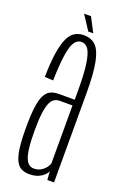

<svg xmlns="http://www.w3.org/2000/svg" viewBox="-136 -733 511 781"><g transform="rotate(20 119.0 -342.0)"><path d="M100 3Q116.5 3 129 -0.8Q141.5 -4.5 150.8 -10.8Q160 -17 166 -23.8Q172 -30.5 174 -37.5L177 0H206V-385.5Q206 -470.5 196.8 -518Q187.5 -565.5 168 -585Q148.5 -604.5 116 -604.5Q93.5 -604.5 76.8 -594.2Q60 -584 49 -560Q38 -536 31.5 -494.8Q25 -453.5 24 -390.5L60.5 -388.5Q62.5 -460 68.8 -500.8Q75 -541.5 86.8 -558.5Q98.5 -575.5 116 -575.5Q135 -575.5 146.5 -557.8Q158 -540 164 -498.5Q170 -457 170 -385.5V-345H101Q80.5 -345 65.5 -337.8Q50.5 -330.5 41 -311.8Q31.5 -293 27 -259.2Q22.5 -225.5 22.5 -171.5Q22.5 -116 27.2 -81.5Q32 -47 41.8 -28.8Q51.5 -10.5 65.8 -3.8Q80 3 100 3ZM108.5 -25Q97.5 -25 88.8 -31Q80 -37 73.2 -52.5Q66.5 -68 63 -97Q59.5 -126 59.5 -173Q59.5 -219 63.5 -248.2Q67.5 -277.5 74.5 -292.8Q81.5 -308 91.8 -314Q102 -320 114.5 -320H169.5V-69.5Q167.5 -61 159.5 -50.5Q151.5 -40 138.8 -32.5Q126 -25 108.5 -25ZM127 -624.5H148.5L116 -687H86Z"/></g></svg>

Font: Anybody ExtraCondensed ExtraLight
Style: Regular
Weight: 250
Width: 2
Version: Version 1.113;gftools[0.9.25]